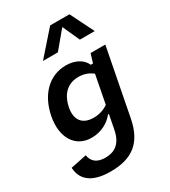

<svg xmlns="http://www.w3.org/2000/svg" viewBox="-240 -928 1101 1246"><g transform="rotate(-30 310.0 -305.0)"><path d="M56.5 -300C28.5 -155.5 91.5 -47.5 215 -47.5C289 -47.5 347.5 -83 380.5 -125.5H387.5L366.5 -17.5C347.5 78.5 293.5 109 227 109C164 109 131.5 81.5 123 31.5L3.5 56C7 137 59.5 204 212.5 204C372.5 204 463.5 136 495.5 -26.5L592.5 -527.5H482L462 -461H445C427 -503.5 378 -538.5 302 -538.5C178 -538.5 85 -447 56.5 -300ZM189 -637.5H300.5L407.5 -765.5L465.5 -637.5H577L489 -814H344.5ZM184 -292C202 -382.5 254.5 -433 336 -433C371.5 -433 407.5 -423 440 -397L399.5 -186.5C364.5 -163 327.5 -153.5 291 -153.5C209 -153.5 167 -203 184 -292Z"/></g></svg>

Font: Monaspace Neon SemiBold
Style: Italic
Weight: 600
Italic angle: -11°
Designer: Riley Cran & the Lettermatic Team
Foundry: Lettermatic
Version: Version 1.200 (Monaspace Neon)